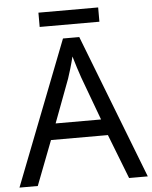

<svg xmlns="http://www.w3.org/2000/svg" viewBox="-58 -903 754 951"><g transform="rotate(-5 319.5 -427.5)"><path d="M466 -855H169V-784H466ZM545 0H638L360 -717H279L0 0H91L176 -221H459ZM352 -517 432 -301H206L287 -517C295 -540 308 -583 318 -624C325 -599 346 -533 352 -517Z"/></g></svg>

Font: Noto Sans Cypriot
Style: Regular
Weight: 400
Designer: Monotype Design Team
Foundry: Monotype Imaging Inc.
Version: Version 2.002